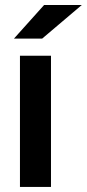

<svg xmlns="http://www.w3.org/2000/svg" viewBox="-20 -741 344 761"><path d="M59.1 -520H182.1V0H59.1ZM154.8 -721.2H304.2L147 -587.9H35.2Z"/></svg>

Font: D-DIN Exp
Style: DINExp-Bold
Weight: 700
Width: 7
Designer: Charles Nix
Foundry: Datto Inc.
Version: Version 1.00